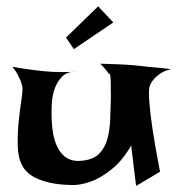

<svg xmlns="http://www.w3.org/2000/svg" viewBox="-20 -664 571 618"><path d="M19.5 -449.2Q44.9 -444.3 64 -441.9Q83 -439.5 96.7 -437.5Q112.3 -435.5 124 -434.6Q135.7 -433.6 151.4 -432.6Q177.7 -431.6 225.6 -432.6Q197.3 -434.6 181.2 -418.5Q165 -402.3 157.2 -381.8Q147.5 -357.4 146.5 -325.2Q144.5 -282.2 148.9 -247.6Q153.3 -212.9 165.5 -189Q177.7 -165 198.2 -153.8Q218.8 -142.6 251 -147.5Q283.2 -152.3 300.3 -170.4Q317.4 -188.5 325.2 -215.3Q333 -242.2 334.5 -276.4Q335.9 -310.5 336.9 -347.7Q336.9 -384.8 336.4 -400.9Q335.9 -417 335 -421.9Q334 -426.8 332 -426.3Q330.1 -425.8 327.1 -430.7Q325.2 -434.6 321.3 -438.5Q318.4 -442.4 313.5 -447.8Q308.6 -453.1 302.7 -459Q328.1 -458 348.1 -457.5Q368.2 -457 381.8 -456.1Q397.5 -455.1 409.2 -454.1Q419.9 -453.1 437.5 -451.2Q452.1 -449.2 475.6 -447.3Q499 -445.3 531.2 -441.4Q508.8 -436.5 495.1 -426.8Q481.4 -417 473.6 -407.2Q464.8 -396.5 460.9 -383.8Q458 -367.2 460.9 -333Q462.9 -302.7 470.7 -250Q478.5 -197.3 495.1 -111.3L418 -65.4L402.3 -195.3Q374 -147.5 342.3 -121.6Q310.5 -95.7 283.2 -84Q251 -70.3 220.7 -68.4Q180.7 -68.4 151.9 -73.7Q123 -79.1 102.5 -87.9Q82 -96.7 69.8 -107.9Q57.6 -119.1 51.8 -130.9Q38.1 -155.3 37.1 -193.8Q36.1 -232.4 40 -271Q43.9 -309.6 48.8 -341.8Q53.7 -374 51.8 -385.7Q49.8 -394.5 45.9 -405.3Q42 -414.1 36.1 -425.3Q30.3 -436.5 19.5 -449.2ZM192.4 -543 295.9 -643.6 344.7 -591.8 217.8 -505.9Z"/></svg>

Font: Lakki Reddy
Style: Regular
Weight: 400
Designer: Appaji Ambarisha Darbha
Version: Version 1.0.4; ttfautohint (v1.2.42-39fb)